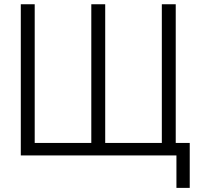

<svg xmlns="http://www.w3.org/2000/svg" viewBox="-20 -748 955 924"><path d="M80.1 -727.5H147V-60.1H419.4V-727.5H486.3V-60.1H758.8V-727.5H825.7V0H80.1ZM829.1 156.2V0H787.6V-60.1H893.1V156.2Z"/></svg>

Font: Inter 28pt Light
Style: Regular
Weight: 300
Designer: Rasmus Andersson
Foundry: rsms
Version: Version 4.001;git-66647c0bb